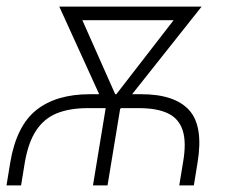

<svg xmlns="http://www.w3.org/2000/svg" viewBox="-25 -559 689 579"><path d="M-5.4 0 5.9 -68.8Q24.4 -179.2 84.5 -227.1Q144.5 -274.9 246.1 -274.9H400.9Q501.5 -274.9 545.2 -227.1Q588.9 -179.2 570.8 -68.8L559.6 0H515.6L526.9 -68.8Q537.6 -129.9 525.9 -165.8Q514.2 -201.7 481.2 -217.3Q448.2 -232.9 394 -232.9H239.3Q185.1 -232.9 146.5 -217.3Q107.9 -201.7 84 -165.5Q60.1 -129.4 49.8 -68.8L38.6 0ZM255.4 0 299.8 -270H343.8L299.3 0ZM293.9 -231.4 153.8 -539.1H205.1L335 -246.6L320.3 -231.4ZM313.5 -231.4 304.7 -247.6 530.3 -539.1H583L338.9 -231.4ZM185.5 -498 192.4 -539.1H547.4L540.5 -498Z"/></svg>

Font: Inter 18pt ExtraLight
Style: Italic
Weight: 250
Italic angle: -9.3988°
Designer: Rasmus Andersson
Foundry: rsms
Version: Version 4.001;git-66647c0bb